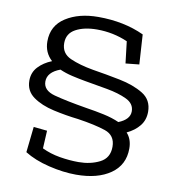

<svg xmlns="http://www.w3.org/2000/svg" viewBox="-77 -729 743 808"><g transform="rotate(10 294.5 -325.0)"><path d="M503 -137Q503 -67 448 -28.5Q393 10 301 10Q246 10 184 -5Q122 -20 79 -47L91 -157L149 -151L145 -75Q180 -58 221.5 -51Q263 -44 302 -44Q353 -44 392.5 -64Q432 -84 432 -132Q432 -181 387.5 -196Q343 -211 269 -222Q216 -228 162.5 -240Q109 -252 74 -277Q39 -302 39 -346Q39 -381 61.5 -405Q84 -429 119 -443Q85 -474 85 -522Q85 -589 140.5 -624.5Q196 -660 279 -660Q389 -660 475 -620L483 -493L425 -487L414 -580Q352 -607 283 -607Q228 -607 192 -587.5Q156 -568 156 -527Q156 -483 196.5 -465Q237 -447 295 -437Q352 -428 412 -416Q472 -404 513 -379Q554 -354 554 -303Q554 -268 534 -243Q514 -218 480 -202Q503 -177 503 -137ZM486 -293Q486 -326 451.5 -342.5Q417 -359 366.5 -368Q316 -377 269 -385Q241 -390 213 -396.5Q185 -403 160 -414Q106 -394 106 -354Q106 -316 155.5 -302.5Q205 -289 295 -274Q335 -268 372 -260Q409 -252 438 -239Q486 -258 486 -293Z"/></g></svg>

Font: Zilla Slab
Style: Regular
Weight: 400
Designer: Typotheque.com
Foundry: Typotheque type foundry
Version: Version 1.1; 2017; ttfautohint (v1.6)